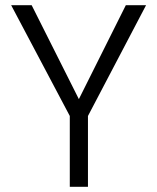

<svg xmlns="http://www.w3.org/2000/svg" viewBox="-20 -720 605 740"><path d="M249 0V-273L23 -700H102L297 -312H271L465 -700H543L319 -273V0Z"/></svg>

Font: DM Sans 16pt Light
Style: Regular
Weight: 300
Version: Version 4.004;gftools[0.9.30]